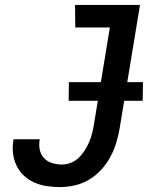

<svg xmlns="http://www.w3.org/2000/svg" viewBox="-20 -755 640 783"><path d="M225 8Q197 8 170.5 4Q144 0 119.5 -11Q95 -22 76.5 -39.5Q58 -57 47 -80.5Q36 -104 33 -131Q30 -158 35 -186V-187H142V-186Q138 -165 142 -145Q146 -125 159.5 -110.5Q173 -96 192.5 -90Q212 -84 233 -84Q251 -84 269 -91Q287 -98 301 -111.5Q315 -125 325.5 -141.5Q336 -158 343.5 -175.5Q351 -193 355.5 -211Q360 -229 363 -247L428 -643H287L286 -735H551L468 -232Q463 -202 454 -172.5Q445 -143 430 -115Q415 -87 393 -63Q371 -39 343.5 -22.5Q316 -6 285 1Q254 8 225 8ZM260 -344 261 -420H563L562 -344Z"/></svg>

Font: Iosevka Semibold Extended
Style: Italic
Weight: 600
Width: 7
Italic angle: -9°
Monospace: yes
Designer: Belleve Invis
Foundry: Belleve Invis
Version: Version 32.5.0; ttfautohint (v1.8.4)